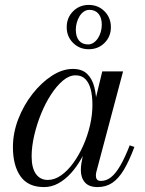

<svg xmlns="http://www.w3.org/2000/svg" viewBox="-20 -750 588 780"><path d="M159 10Q94 10 63.2 -33.8Q32.5 -77.5 32.5 -152.5Q32.5 -210 54.2 -266.2Q76 -322.5 112 -368.5Q148 -414.5 190.8 -442.2Q233.5 -470 276 -470Q313 -470 333.8 -450Q354.5 -430 363 -397Q371.5 -364 371.5 -325.5Q371.5 -291 364.2 -252.8Q357 -214.5 343.2 -177Q329.5 -139.5 310.5 -105.8Q291.5 -72 267.8 -46Q244 -20 216.8 -5Q189.5 10 159 10ZM174 -19Q202 -19 228.5 -37.8Q255 -56.5 278 -88.2Q301 -120 318.5 -159.5Q336 -199 345.8 -241.5Q355.5 -284 355.5 -324Q355.5 -360.5 348.5 -387.2Q341.5 -414 326.5 -429Q311.5 -444 287 -444Q261 -444 235.5 -422.5Q210 -401 187 -365.5Q164 -330 146.5 -286.8Q129 -243.5 118.8 -198.8Q108.5 -154 108.5 -115Q108.5 -67.5 126 -43.2Q143.5 -19 174 -19ZM376.5 10Q341.5 10 325 -9Q308.5 -28 308.5 -58Q308.5 -66.5 309 -73.2Q309.5 -80 310.5 -85L325 -165.5L350.5 -243L365 -334L395.5 -460H480L371.5 -52Q369.5 -44 369.5 -36Q369.5 -27 374 -21Q378.5 -15 390 -15Q412 -15 431 -30Q450 -45 468.5 -76.8Q487 -108.5 507 -159.5L526 -153Q504.5 -95.5 482.8 -59.5Q461 -23.5 435.5 -6.8Q410 10 376.5 10ZM340.5 -550Q302.5 -550 276.8 -575.8Q251 -601.5 251 -639.5Q251 -678 276.8 -704Q302.5 -730 340.5 -730Q379 -730 404.8 -704Q430.5 -678 430.5 -639.5Q430.5 -601.5 404.8 -575.8Q379 -550 340.5 -550ZM338 -569.5Q350 -569.5 360.2 -576.5Q370.5 -583.5 378 -595Q385.5 -606.5 389.5 -620.8Q393.5 -635 393.5 -649.5Q393.5 -678 380.2 -694Q367 -710 343 -710Q331 -710 320.8 -703Q310.5 -696 303.2 -684.2Q296 -672.5 292 -658.2Q288 -644 288 -629.5Q288 -601 301 -585.2Q314 -569.5 338 -569.5Z"/></svg>

Font: Bodoni Moda 11pt
Style: Italic
Weight: 400
Italic angle: -13°
Version: Version 2.004